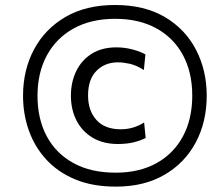

<svg xmlns="http://www.w3.org/2000/svg" viewBox="-20 -718 858 750"><path d="M432.5 11Q341.5 11 273.8 -17.2Q206 -45.5 160.8 -94.8Q115.5 -144 92.8 -208Q70 -272 70 -344Q70 -444 112.5 -524.2Q155 -604.5 235.2 -651.5Q315.5 -698.5 429 -698.5Q545 -698.5 624.8 -651Q704.5 -603.5 746 -523Q787.5 -442.5 787.5 -344.5Q787.5 -242.5 745 -162.2Q702.5 -82 623 -35.5Q543.5 11 432.5 11ZM432 -43.5Q524 -43.5 591 -80.5Q658 -117.5 694.5 -185.2Q731 -253 731 -344.5Q731 -435 694.8 -502.5Q658.5 -570 591 -607.2Q523.5 -644.5 429.5 -644.5Q336 -644.5 268 -607Q200 -569.5 163.2 -501.8Q126.5 -434 126.5 -344Q126.5 -253.5 162.5 -186Q198.5 -118.5 266.8 -81Q335 -43.5 432 -43.5ZM441 -155.5Q382.5 -155.5 341.2 -180.5Q300 -205.5 278.5 -248Q257 -290.5 257 -344Q257 -397.5 277.8 -440.2Q298.5 -483 338.2 -508Q378 -533 434.5 -533Q466 -533 496.2 -525.2Q526.5 -517.5 548 -505.5L542 -444.5Q511.5 -463.5 486.2 -469Q461 -474.5 441 -474.5Q389.5 -474.5 356.8 -441.2Q324 -408 324 -345.5Q324 -285.5 356.8 -249.2Q389.5 -213 452 -213Q501 -213 543 -239.5L549 -179Q531 -169.5 503.8 -162.5Q476.5 -155.5 441 -155.5Z"/></svg>

Font: Commissioner
Style: Italic
Weight: 400
Italic angle: -12°
Designer: Kostas Bartsokas
Foundry: Kostas Bartsokas
Version: Version 1.000; ttfautohint (v1.8.3)